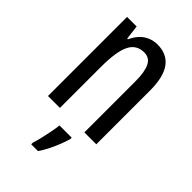

<svg xmlns="http://www.w3.org/2000/svg" viewBox="-233 -624 922 922"><g transform="rotate(45 228.0 -163.0)"><path d="M262 -547Q327 -547 360 -502Q393 -457 393 -364V0H312V-348Q312 -411 296 -443Q280 -475 244 -475Q192 -475 169 -429Q146 -383 146 -279V0H65V-537H130L139 -464H144Q156 -491 173.5 -509.5Q191 -528 214 -537.5Q237 -547 262 -547ZM287 71Q280 95 269 122.5Q258 150 245 175.5Q232 201 218 221H172V210Q178 192 184.5 164.5Q191 137 196.5 109Q202 81 204 61H287Z"/></g></svg>

Font: Noto Sans Khmer ExtraCondensed
Style: Regular
Weight: 400
Width: 2
Designer: Danh Hong and the Monotype Design Team
Foundry: Monotype Imaging Inc.
Version: Version 2.004